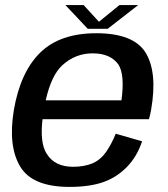

<svg xmlns="http://www.w3.org/2000/svg" viewBox="-20 -729 658 754"><path d="M253 5Q332.5 5 386 -14Q438.5 -32.5 478.5 -73.5Q518 -114 538 -174L434.5 -204Q418.5 -164 396.5 -132Q374 -100.5 342 -87Q309 -74 267 -74Q195 -74 163.5 -125Q136 -167.5 147 -261H565Q570 -278 573.5 -298.5Q599 -444.5 552 -522Q504.5 -598.5 358 -598.5Q215.5 -598.5 137.5 -522Q60 -445.5 34.5 -297.5Q11 -156 59 -75.5Q106.5 5 253 5ZM159.5 -335Q181.5 -433 224.5 -472.5Q275.5 -519.5 344 -519.5Q414 -519.5 445.5 -475Q470.5 -434.5 457 -335ZM324.5 -616H403L522.5 -709H449L368.5 -643.5L308.5 -709H237Z"/></svg>

Font: Anybody Thin Medium
Style: Italic
Weight: 500
Italic angle: -10°
Version: Version 1.113;gftools[0.9.25]